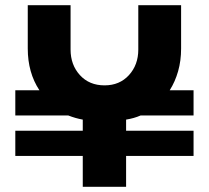

<svg xmlns="http://www.w3.org/2000/svg" viewBox="-20 -720 805 740"><path d="M299 0V-119H39V-216H299V-259Q271 -264 243 -275H39V-372H132Q87 -440 87 -533V-700H252V-529Q252 -470 288 -430.5Q324 -391 383 -391Q441 -391 477 -430.5Q513 -470 513 -529V-700H678V-533Q678 -486 666.5 -445.5Q655 -405 634 -372H726V-275H522Q497 -264 466 -259V-216H726V-119H466V0Z"/></svg>

Font: MuseoModerno
Style: Bold
Weight: 700
Designer: Pablo Cosgaya, Héctor Gatti, Marcela Romero, and the Authors of The MuseoModerno Project.
Foundry: Omnibus-Type Team
Version: Version 1.001